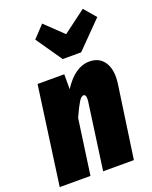

<svg xmlns="http://www.w3.org/2000/svg" viewBox="-154 -898 778 980"><g transform="rotate(-20 235.5 -407.5)"><path d="M418.9 -814.9 474.1 -750 335 -608.9H234.9L137.2 -750L198.2 -814.9L294.9 -722.2ZM357.9 -550.8Q413.1 -550.8 439.9 -508.1Q466.8 -465.3 456.1 -392.1L399.9 0H232.9L283.2 -361.8Q287.6 -398.9 271 -398.9Q258.8 -398.9 244.6 -376.2Q230.5 -353.5 206.1 -299.8L164.1 0H-2.9L70.8 -533.2H215.8V-452.1Q278.8 -550.8 357.9 -550.8Z"/></g></svg>

Font: Fira Sans Compressed ExtraBold
Style: Italic
Weight: 800
Width: 3
Italic angle: -8°
Designer: Carrois Corporate & Edenspiekermann AG
Foundry: Carrois Corporate GbR & Edenspiekermann AG
Version: Version 4.203;PS 004.203;hotconv 1.0.88;makeotf.lib2.5.64775